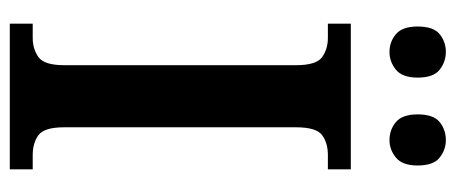

<svg xmlns="http://www.w3.org/2000/svg" viewBox="-296 -658 953 402"><g transform="rotate(90 181.0 -456.5)"><path d="M29 0V-48H59Q82 -48 99 -60Q116 -72 116 -114V-599Q116 -642 99 -654Q82 -666 59 -666H29V-714H334V-666H304Q279 -666 262.5 -654Q246 -642 246 -599V-114Q246 -72 262.5 -60Q279 -48 304 -48H334V0ZM273 -795Q251 -795 235 -808.5Q219 -822 219 -854Q219 -887 235 -900Q251 -913 273 -913Q293 -913 309.5 -900Q326 -887 326 -854Q326 -822 309.5 -808.5Q293 -795 273 -795ZM88 -795Q67 -795 51 -808.5Q35 -822 35 -854Q35 -887 51 -900Q67 -913 88 -913Q109 -913 125.5 -900Q142 -887 142 -854Q142 -822 125.5 -808.5Q109 -795 88 -795Z"/></g></svg>

Font: Noto Serif Tamil SemiCondensed SemiBold
Style: Regular
Weight: 600
Width: 4
Designer: Indian Type Foundry, Tom Grace, and the Monotype Design Team
Foundry: Monotype Imaging Inc.
Version: Version 2.004; ttfautohint (v1.8.4.7-5d5b)